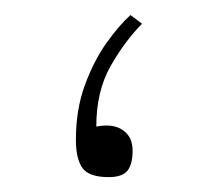

<svg xmlns="http://www.w3.org/2000/svg" viewBox="-20 -238 282 258"><path d="M170.9 -206.1Q148.4 -183.6 128.9 -149.7Q109.4 -115.7 109.4 -67.9Q131.8 -72.3 145 -63.2Q158.2 -54.2 158.2 -35.6Q158.2 -17.6 151.4 -8.8Q144.5 0 126 0Q99.6 0 90.8 -12.2Q82 -24.4 82 -50.3Q82 -90.8 94 -123.5Q106 -156.2 123 -180.2Q140.1 -204.1 155.3 -217.8Z"/></svg>

Font: Vazirmatn UI FD Thin
Style: Regular
Weight: 100
Designer: Saber Rastikerdar
Foundry: Saber Rastikerdar
Version: Version 33.003